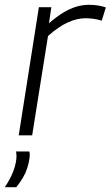

<svg xmlns="http://www.w3.org/2000/svg" viewBox="-52 -564 461 800"><path d="M162 -534 152 -467Q183 -494 211 -511Q239 -528 265.5 -536Q292 -544 318 -544Q339 -544 357.5 -541Q376 -538 389 -533L372 -478Q356 -483 338.5 -485.5Q321 -488 304 -488Q270 -488 231.5 -471Q193 -454 148 -414L82 0H26L110 -534ZM15 67H70Q72 74 72 81Q72 88 71 95Q68 117 61 138Q54 159 42.5 178Q31 197 16 216H-32Q-11 185 1 155.5Q13 126 16 99Q17 89 16.5 81Q16 73 15 67Z"/></svg>

Font: Georama Light
Style: Italic
Weight: 300
Italic angle: -9°
Designer: Jean-Baptiste Levee
Foundry: Production Type
Version: Version 1.001